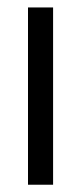

<svg xmlns="http://www.w3.org/2000/svg" viewBox="-20 -508 222 528"><path d="M57 0H126V-487.5H57Z"/></svg>

Font: MCL Standard Light
Style: Regular
Weight: 300
Designer: Květoslav Bartoš
Foundry: Florian Karsten
Version: Version 1.001;Glyphs 3.2.3 (3260)